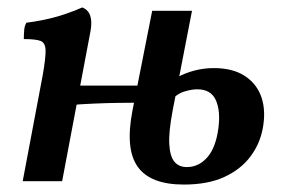

<svg xmlns="http://www.w3.org/2000/svg" viewBox="-20 -487 774 516"><path d="M474 9Q429 9 398 -3Q367 -15 350 -39Q333 -63 329.5 -100.5Q326 -138 336 -190L389 -458H496L444 -190Q433 -132 435 -99Q437 -66 449 -52Q461 -38 482 -38Q514 -38 537 -64Q560 -90 567 -143Q573 -189 560 -218Q547 -247 510 -247Q496 -247 477 -241.5Q458 -236 446 -223L456 -279Q478 -291 503 -297.5Q528 -304 555 -304Q606 -304 638.5 -282.5Q671 -261 683 -224.5Q695 -188 686 -141Q678 -99 652 -65Q626 -31 582 -11Q538 9 474 9ZM41 0 95 -286Q103 -332 102.5 -352Q102 -372 89 -377Q76 -382 44 -382Q44 -394 45 -406Q46 -418 51 -426Q70 -428 99 -434Q128 -440 156 -449.5Q184 -459 201 -467Q233 -455 223 -402L147 0ZM174 -205 182 -257H359L352 -211Q329 -211 296 -210.5Q263 -210 230 -208.5Q197 -207 174 -205Z"/></svg>

Font: Vollkorn Medium
Style: Italic
Weight: 500
Italic angle: -11°
Designer: Friedrich Althausen
Foundry: Friedrich Althausen
Version: Version 5.000